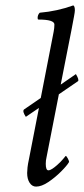

<svg xmlns="http://www.w3.org/2000/svg" viewBox="-20 -689 312 715"><path d="M114.3 5.9Q99.6 5.9 90.3 -8.3Q81.1 -22.5 81.1 -44.9Q81.1 -52.7 82.5 -65.9Q84 -79.1 87.9 -96.7L125 -287.1L76.2 -253.9Q62.5 -274.4 69.3 -281.2L131.8 -324.2L179.7 -570.3Q182.6 -585 182.6 -597.7Q182.6 -616.2 123 -616.2Q120.1 -616.2 120.1 -622.1Q120.1 -633.8 127.9 -641.6Q161.1 -644.5 192.4 -651.4Q223.6 -658.2 252.9 -668.9Q258.8 -666 258.8 -650.4Q258.8 -644.5 255.4 -626.5Q252 -608.4 246.1 -577.1L206.1 -374L262.7 -413.1Q275.4 -391.6 270.5 -386.7L199.2 -337.9L153.3 -103.5Q150.4 -91.8 150.4 -79.1Q150.4 -54.7 160.2 -54.7Q166 -54.7 174.3 -60.1Q182.6 -65.4 191.4 -73.2Q206.1 -85.9 215.3 -97.2Q224.6 -108.4 224.6 -108.4Q227.5 -108.4 232.4 -99.1Q237.3 -89.8 237.3 -85.9Q229.5 -72.3 207.5 -50.3Q185.5 -28.3 160.2 -11.2Q134.8 5.9 114.3 5.9Z"/></svg>

Font: Crimson Text
Style: Italic
Weight: 400
Italic angle: -11°
Designer: Sebastian Kosch
Foundry: Sebastian Kosch
Version: Version 1.100; ttfautohint (v1.8.4)